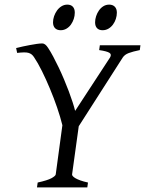

<svg xmlns="http://www.w3.org/2000/svg" viewBox="-20 -811 628 831"><path d="M357.9 0H140.1L143.1 -21Q185.5 -30.3 202.9 -39.8Q220.2 -49.3 221.2 -56.2L250 -269Q241.2 -304.7 227.1 -345.9Q212.9 -387.2 196 -427.5Q179.2 -467.8 161.4 -503.7Q143.6 -539.6 127 -564Q122.1 -571.3 116.5 -575.7Q110.8 -580.1 102.8 -582.3Q94.7 -584.5 83 -584.2Q71.3 -584 54.2 -582L49.8 -603Q63 -606.4 78.9 -609.9Q94.7 -613.3 110.4 -616.2Q126 -619.1 139.9 -621.1Q153.8 -623 163.1 -623Q175.8 -623 188 -604Q198.7 -587.9 210.4 -565.9Q222.2 -543.9 234.1 -518.8Q246.1 -493.7 257.1 -467.5Q268.1 -441.4 277.6 -416.3Q287.1 -391.1 294.2 -369.1Q301.3 -347.2 305.2 -331.1L456.1 -562Q464.4 -575.7 453.4 -582.5Q442.4 -589.4 409.2 -594.2L412.1 -615.2H587.9L585 -594.2Q554.2 -587.9 536.9 -581.3Q519.5 -574.7 511.2 -562L320.8 -264.6L292 -56.2Q291.5 -53.2 294.7 -49.1Q297.9 -44.9 305.9 -40Q314 -35.2 327.4 -30.3Q340.8 -25.4 360.8 -21ZM303.7 -756.3Q303.7 -742.7 299.3 -729.2Q294.9 -715.8 287.1 -704.8Q279.3 -693.8 267.8 -687Q256.3 -680.2 242.7 -680.2Q227.1 -680.2 218.3 -689Q209.5 -697.8 209.5 -714.4Q209.5 -727.5 214.1 -741Q218.8 -754.4 226.8 -765.6Q234.9 -776.9 246.3 -783.9Q257.8 -791 271.5 -791Q286.6 -791 295.2 -782Q303.7 -772.9 303.7 -756.3ZM485.8 -756.3Q485.8 -742.7 481.4 -729.2Q477.1 -715.8 469 -704.8Q460.9 -693.8 449.5 -687Q438 -680.2 423.8 -680.2Q408.7 -680.2 400.1 -689Q391.6 -697.8 391.6 -714.4Q391.6 -727.5 396 -741Q400.4 -754.4 408.2 -765.6Q416 -776.9 427.2 -783.9Q438.5 -791 452.6 -791Q467.8 -791 476.8 -782Q485.8 -772.9 485.8 -756.3Z"/></svg>

Font: Gentium Basic
Style: Italic
Weight: 400
Italic angle: -8°
Designer: J. Victor Gaultney and Annie Olsen
Foundry: SIL International
Version: Version 1.102; 2013; Maintenance release